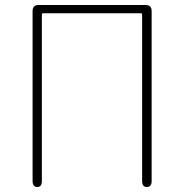

<svg xmlns="http://www.w3.org/2000/svg" viewBox="-20 -746 734 766"><path d="M129 0Q110 0 110 -24V-702Q110 -726 134 -726H561Q585 -726 585 -702V-24Q585 0 566 0Q547 0 547 -24V-688Q547 -693 542 -693H152Q147 -693 147 -688V-24Q147 0 129 0Z"/></svg>

Font: Resource Han Rounded KR ExtraLight
Style: Regular
Weight: 250
Designer: Cyano Hao (round all glyphs); Ryoko NISHIZUKA 西塚涼子 (kana, bopomofo & ideographs); Paul D. Hunt (Latin, Greek & Cyrillic)
Foundry: Cyano Hao
Version: 0.990